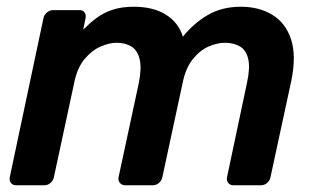

<svg xmlns="http://www.w3.org/2000/svg" viewBox="-20 -550 943 570"><path d="M28 0Q18 0 12.5 -7Q7 -14 9 -24L109 -496Q111 -506 119.5 -513Q128 -520 138 -520H216Q226 -520 231 -513Q236 -506 234 -496L227 -462Q246 -481 266.5 -496.5Q287 -512 314 -521Q341 -530 377 -530Q435 -530 472.5 -506.5Q510 -483 523 -441Q555 -481 597 -505.5Q639 -530 695 -530Q749 -530 788.5 -506Q828 -482 844 -433.5Q860 -385 845 -311L783 -24Q781 -14 773 -7Q765 0 755 0H673Q663 0 657.5 -7Q652 -14 654 -24L713 -303Q723 -348 717 -374.5Q711 -401 692.5 -412Q674 -423 648 -423Q625 -423 599.5 -412Q574 -401 552.5 -374.5Q531 -348 522 -303L462 -24Q460 -14 452 -7Q444 0 434 0H352Q342 0 336 -7Q330 -14 332 -24L392 -303Q401 -348 394.5 -374.5Q388 -401 370 -412Q352 -423 326 -423Q304 -423 278 -411.5Q252 -400 230.5 -374Q209 -348 200 -303L140 -24Q138 -14 130 -7Q122 0 112 0Z"/></svg>

Font: Rubik Medium
Style: Italic
Weight: 500
Italic angle: -12°
Designer: Hubert and Fischer
Foundry: Hubert and Fischer
Version: Version 2.300;gftools[0.9.30]